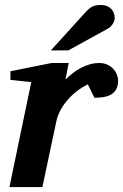

<svg xmlns="http://www.w3.org/2000/svg" viewBox="-20 -754 496 774"><path d="M456.1 -429.2Q456.1 -394.5 434.1 -377.2Q412.1 -359.9 360.8 -359.9L334 -414.1Q310.5 -402.3 289.3 -386Q268.1 -369.6 251.5 -350.1Q234.9 -330.6 223.1 -308.6Q211.4 -286.6 207 -264.2L150.9 0H18.1L106 -422.9L22 -432.1V-466.8L188 -500H256.8L244.1 -433.1Q257.3 -446.8 273.2 -459Q289.1 -471.2 306.6 -480.5Q324.2 -489.7 342.8 -494.9Q361.3 -500 379.9 -500Q399.4 -500 413.8 -492.9Q428.2 -485.8 437.5 -475.3Q446.8 -464.8 451.4 -452.4Q456.1 -439.9 456.1 -429.2ZM442.4 -681.2Q442.4 -676.3 440.4 -670.2Q438.5 -664.1 434.8 -658.2Q431.2 -652.3 426.5 -647.2Q421.9 -642.1 416 -639.2L255.4 -550.8H185.1L322.3 -702.1Q330.6 -711.4 337.6 -717.5Q344.7 -723.6 352.1 -727.3Q359.4 -731 367.2 -732.4Q375 -733.9 385.3 -733.9Q401.4 -733.9 412.4 -729Q423.3 -724.1 429.9 -716.6Q436.5 -709 439.5 -699.5Q442.4 -689.9 442.4 -681.2Z"/></svg>

Font: Charis SIL Afr
Style: Bold Italic
Weight: 700
Italic angle: -11°
Foundry: SIL International
Version: Version 5.000